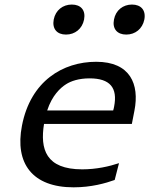

<svg xmlns="http://www.w3.org/2000/svg" viewBox="-20 -790 660 822"><path d="M263 -429.5C284 -443 317.5 -454.5 363.5 -454.5C451 -454.5 484.5 -414.5 468.5 -333.5C467.5 -327.5 466 -322 464.5 -317H182C203 -381.5 238.5 -414 263 -429.5ZM74 -252C42.5 -90 119 12 295 12C370.5 12 432 -5.5 471 -19.5L489.5 -91.5C447.5 -77.5 392.5 -65 332 -65C176 -65 151 -151.5 168.5 -259.5H544.5L555.5 -316C578 -430 537 -525.5 392 -525.5C249.5 -525.5 111 -443.5 74 -252ZM210 -706.5C202.5 -666.5 224 -642 262.5 -642C301 -642 332 -666.5 340 -706.5C347.5 -746.5 326 -770.5 287.5 -770.5C249 -770.5 218 -746.5 210 -706.5ZM468 -706.5C460 -666.5 482 -642 520.5 -642C559 -642 590 -666.5 598 -706.5C605.5 -746.5 583.5 -770.5 545 -770.5C507 -770.5 475.5 -746.5 468 -706.5Z"/></svg>

Font: Monaspace Argon
Style: Italic
Weight: 400
Italic angle: -11°
Designer: Riley Cran & the Lettermatic Team
Foundry: Lettermatic
Version: Version 1.101 (Monaspace Argon)